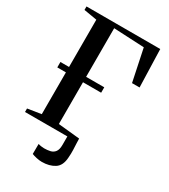

<svg xmlns="http://www.w3.org/2000/svg" viewBox="-228 -849 1028 1168"><g transform="rotate(30 286.0 -265.5)"><path d="M261 212Q244 212 223.5 207.5Q203 203 190 197.5L190.5 127Q201 130.5 213.5 132Q226 133.5 232 133.5Q255 133.5 274.8 129Q294.5 124.5 306.8 108.5Q319 92.5 319 59.5V0H21.5V-24.5L116.5 -39.5V-333H56V-371H116.5V-703L24.5 -718.5V-743H542.5L550.5 -477.5H497.5L450.5 -702L236.5 -712.5V-371H364V-333H236.5V-39.5L387.5 -24.5Q387.5 -10.5 388.5 9.2Q389.5 29 390.5 53.8Q391.5 78.5 389 108.5Q385.5 166.5 349.8 189.2Q314 212 261 212Z"/></g></svg>

Font: Merriweather 120pt Medium
Style: Regular
Weight: 500
Version: Version 2.100